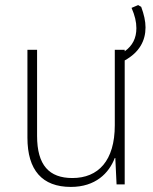

<svg xmlns="http://www.w3.org/2000/svg" viewBox="-20 -726 603 756"><path d="M259 10C356 10 409 -44 432 -104H434L439 0H471V-488C529 -520 553 -566 553 -618C553 -643 547 -669 536 -699L524 -706L498 -695C511 -665 517 -640 517 -615C517 -576 502 -546 471 -524V-530H432V-233C432 -93 367 -25 265 -25C174 -25 126 -75 126 -191V-530H88V-184C88 -56 146 10 259 10Z"/></svg>

Font: Noto Sans Mono SemiCondensed ExtraLight
Style: Regular
Weight: 200
Width: 4
Designer: Monotype Design Team
Foundry: Monotype Imaging Inc.
Version: Version 2.014